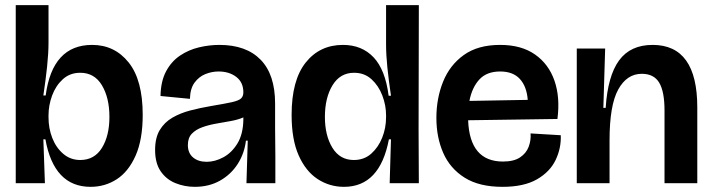

<svg xmlns="http://www.w3.org/2000/svg" viewBox="-20 -710 2757 744"><path d="M331 14Q189 14 156 -170H148L154 0H41V-211V-690H168V-545Q168 -504 162.5 -452Q157 -400 148 -340H157Q183 -536 337 -536Q424 -536 478.5 -468Q533 -400 533 -265Q533 -169 505.5 -107Q478 -45 432.5 -15.5Q387 14 331 14ZM291 -90Q346 -90 375 -137Q404 -184 404 -257Q404 -331 375 -379.5Q346 -428 291 -428Q251 -428 223.5 -403Q196 -378 182 -340Q168 -302 168 -263V-255Q168 -213 182.5 -175.5Q197 -138 225 -114Q253 -90 291 -90Z M735 14Q695 14 659.5 -0.5Q624 -15 602.5 -46.5Q581 -78 581 -129Q581 -176 599 -206Q617 -236 648 -254Q679 -272 717.5 -282Q756 -292 797 -299Q851 -308 878 -314Q905 -320 914 -328.5Q923 -337 923 -352Q923 -391 895.5 -412Q868 -433 827 -433Q801 -433 776 -423Q751 -413 734 -390Q717 -367 716 -327L602 -338Q603 -395 623.5 -433.5Q644 -472 677.5 -494.5Q711 -517 751 -526.5Q791 -536 830 -536Q934 -536 990 -478.5Q1046 -421 1046 -309V-213Q1047 -160 1047 -106.5Q1047 -53 1047 0H935Q936 -41 937.5 -81Q939 -121 940 -165H933Q927 -115 901 -74.5Q875 -34 832.5 -10Q790 14 735 14ZM781 -83Q813 -83 845.5 -100.5Q878 -118 900 -154Q922 -190 923 -246V-255Q902 -246 874.5 -241Q847 -236 818 -231Q789 -226 764 -217Q739 -208 723.5 -192Q708 -176 708 -148Q708 -117 728 -100Q748 -83 781 -83Z M1313 14Q1257 14 1211 -16Q1165 -46 1137.5 -107.5Q1110 -169 1110 -265Q1110 -399 1164.5 -467.5Q1219 -536 1309 -536Q1382 -536 1427.5 -488Q1473 -440 1486 -339H1495Q1486 -400 1481 -449Q1476 -498 1476 -538V-690H1603L1602 -207L1603 0H1490L1495 -170H1487Q1452 14 1313 14ZM1351 -90Q1391 -90 1418.5 -114.5Q1446 -139 1461 -176.5Q1476 -214 1476 -256V-263Q1476 -302 1461.5 -340Q1447 -378 1419.5 -403Q1392 -428 1352 -428Q1298 -428 1268.5 -379.5Q1239 -331 1239 -257Q1239 -185 1268 -137.5Q1297 -90 1351 -90Z M1927 14Q1837 14 1780.5 -21.5Q1724 -57 1697.5 -117.5Q1671 -178 1671 -253Q1671 -329 1697 -393.5Q1723 -458 1777.5 -497Q1832 -536 1918 -536Q2000 -536 2053 -499Q2106 -462 2128.5 -397.5Q2151 -333 2140 -249L1794 -244Q1800 -84 1929 -84Q1971 -84 1995 -100Q2019 -116 2028.5 -141Q2038 -166 2036 -193L2153 -186Q2155 -136 2133 -90Q2111 -44 2060.5 -15Q2010 14 1927 14ZM1918 -433Q1866 -433 1837.5 -402Q1809 -371 1799 -319L2025 -323Q2021 -375 1994.5 -404Q1968 -433 1918 -433Z M2215 0V-272V-522H2325L2318 -292H2327Q2335 -416 2379 -476Q2423 -536 2509 -536Q2682 -536 2682 -294V0H2555V-282Q2555 -355 2534.5 -389.5Q2514 -424 2467 -424Q2409 -424 2375.5 -363Q2342 -302 2342 -166V0Z"/></svg>

Font: Bricolage Grotesque 96pt SemiBold
Style: Regular
Weight: 600
Designer: Mathieu Triay
Foundry: Atelier Triay
Version: Version 1.001; ttfautohint (v1.8.4.7-5d5b);gftools[0.9.33.de